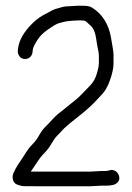

<svg xmlns="http://www.w3.org/2000/svg" viewBox="-20 -654 459 668"><path d="M332 -8H349C359 -8 368 -9 375 -11C382 -13 388 -17 392 -23C396 -29 396 -35 394 -42C392 -49 389 -54 383 -58C377 -62 370 -64 363 -62C356 -60 351 -59 349 -59H332L294 -57H87C94 -67 101 -77 108 -88C115 -99 123 -110 133 -120C143 -130 152 -142 159 -154C166 -166 172 -175 178 -181C184 -187 191 -194 197 -201C203 -208 220 -223 247 -244C274 -265 294 -283 307 -296C316 -305 325 -316 335 -326C345 -336 355 -353 363 -376C371 -399 375 -418 375 -434V-462C375 -472 372 -492 366 -524C358 -570 336 -605 301 -627C294 -632 283 -634 269 -634H249C244 -634 238 -633 233 -633C228 -633 222 -632 215 -632C208 -632 201 -631 195 -629C189 -627 181 -625 174 -623C167 -621 157 -616 145 -609C126 -600 108 -588 92 -572C63 -543 47 -515 43 -487L42 -477C41 -470 44 -464 48 -458C52 -452 57 -450 64 -449C71 -448 78 -450 83 -454C88 -458 92 -464 93 -471L94 -481C95 -489 101 -500 109 -513C117 -526 128 -538 141 -547C145 -550 149 -553 154 -556C168 -566 179 -572 187 -574C195 -576 202 -578 207 -579C212 -580 220 -581 233 -582C246 -583 256 -583 263 -583C270 -583 275 -582 277 -581C279 -580 285 -574 295 -565C305 -556 311 -542 314 -523C317 -504 319 -490 321 -482C323 -474 324 -466 324 -459V-435C324 -427 322 -415 317 -398C312 -381 304 -367 294 -357C270 -332 255 -316 246 -309C237 -302 229 -295 220 -288C211 -281 201 -272 189 -263C177 -254 168 -245 161 -237C154 -229 145 -220 137 -212C129 -204 122 -194 116 -183C110 -172 102 -161 93 -152C84 -143 77 -134 70 -123C63 -112 59 -105 56 -101C37 -74 26 -54 24 -42C23 -26 29 -15 42 -11C48 -9 53 -8 56 -7C59 -6 80 -6 120 -6H294Z"/></svg>

Font: AppleStorm
Style: Rg
Weight: 400
Foundry: Cannot Into Space Fonts
Version: Version 1.01